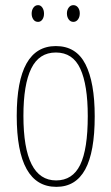

<svg xmlns="http://www.w3.org/2000/svg" viewBox="-20 -716 433 746"><path d="M199 10Q45 10 45 -266Q45 -537 197 -537Q276 -537 312 -466.5Q348 -396 348 -264Q348 -125 311 -57.5Q274 10 199 10ZM198 -15Q262 -15 291.5 -75.5Q321 -136 321 -265Q321 -386 292 -449Q263 -512 197 -512Q132 -512 101.5 -450Q71 -388 71 -266Q71 -15 198 -15ZM128 -696Q138 -696 144.5 -686.5Q151 -677 151 -663Q151 -649 144.5 -640Q138 -631 128 -631Q116 -631 109.5 -640.5Q103 -650 103 -663Q103 -677 110 -686.5Q117 -696 128 -696ZM265 -696Q276 -696 283 -687Q290 -678 290 -664Q290 -650 283 -640.5Q276 -631 265 -631Q254 -631 247 -640.5Q240 -650 240 -664Q240 -677 247 -686.5Q254 -696 265 -696Z"/></svg>

Font: Noto Sans Display Thin Cond
Style: Regular
Weight: 250
Width: 3
Designer: Monotype Design team
Foundry: Monotype Imaging Inc.
Version: Version 1.000